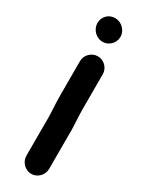

<svg xmlns="http://www.w3.org/2000/svg" viewBox="-211 -730 664 869"><g transform="rotate(30 120.5 -295.5)"><path d="M68 -448V-265C68 -217 74 -168 72 -122V45C72 77 100 105 132 105C164 105 191 77 191 45V-122C193 -169 187 -217 187 -265V-448C187 -480 160 -507 128 -507C96 -507 68 -480 68 -448ZM50 -637C50 -603 79 -574 112 -574C145 -574 172 -601 172 -634C172 -667 143 -696 109 -696C76 -696 50 -670 50 -637Z"/></g></svg>

Font: Electronic
Style: Nord
Weight: 900
Version: Version 1.011